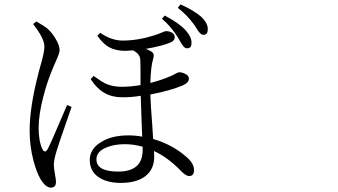

<svg xmlns="http://www.w3.org/2000/svg" viewBox="-20 -814 1540 876"><path d="M211.9 42Q189.5 42 167 6.8Q146.5 -27.3 132.8 -81.1Q115.2 -147.5 115.2 -217.8Q115.2 -325.2 155.3 -479.5Q157.2 -487.3 158.2 -491.2Q160.2 -497.1 163.1 -508.8Q182.6 -574.2 182.6 -600.6Q182.6 -639.6 130.9 -704.1L145.5 -715.8Q147.5 -714.8 151.4 -712.9Q179.7 -696.3 194.3 -685.5Q215.8 -667 233.4 -637.7Q252 -606.4 252 -585Q252 -572.3 237.3 -540Q222.7 -507.8 212.9 -482.4Q192.4 -430.7 177.7 -373Q156.2 -291 156.2 -230.5Q156.2 -169.9 173.8 -132.8Q184.6 -113.3 196.3 -131.8Q209 -153.3 261.7 -278.3Q280.3 -321.3 286.1 -335L306.6 -326.2Q299.8 -306.6 280.3 -250Q246.1 -152.3 239.3 -128.9Q225.6 -85 225.6 -62.5Q225.6 -45.9 231.4 -15.6Q235.4 6.8 235.4 15.6Q235.4 42 211.9 42ZM531.2 20.5Q467.8 20.5 429.7 -5.9Q389.6 -33.2 389.6 -84Q389.6 -134.8 441.4 -166Q490.2 -196.3 565.4 -196.3Q599.6 -196.3 628.9 -190.4Q627.9 -211.9 626 -259.8Q623 -341.8 622.1 -377Q582 -370.1 539.1 -370.1Q492.2 -370.1 459 -388.7Q423.8 -407.2 393.6 -453.1L407.2 -467.8Q408.2 -466.8 411.1 -464.8Q444.3 -440.4 463.9 -431.6Q495.1 -418 536.1 -418Q576.2 -418 621.1 -425.8Q621.1 -436.5 621.1 -460Q621.1 -524.4 620.1 -541Q619.1 -568.4 586.9 -584Q585.9 -584 584 -584Q561.5 -582 551.8 -582Q508.8 -582 479.5 -597.7Q450.2 -613.3 423.8 -651.4L437.5 -664.1Q488.3 -628.9 540 -628.9Q609.4 -628.9 685.5 -653.3Q701.2 -658.2 719.7 -666Q732.4 -671.9 736.3 -671.9Q753.9 -671.9 765.6 -664.6Q777.3 -657.2 777.3 -644.5Q777.3 -628.9 759.8 -621.1Q726.6 -605.5 644.5 -590.8Q659.2 -585.9 671.9 -578.1Q679.7 -572.3 681.2 -565.4Q682.6 -558.6 678.7 -544.9Q668 -510.7 666 -435.5Q718.8 -449.2 758.8 -466.8Q770.5 -471.7 784.2 -479.5Q793.9 -484.4 796.9 -484.4Q810.5 -484.4 824.2 -477.5Q841.8 -469.7 841.8 -455.1Q841.8 -436.5 812.5 -423.8Q756.8 -400.4 666 -382.8Q667 -340.8 674.8 -241.2Q677.7 -199.2 678.7 -179.7Q767.6 -154.3 832 -96.7Q865.2 -68.4 865.2 -38.1Q865.2 -10.7 842.8 -10.7Q829.1 -10.7 807.6 -32.2L805.7 -34.2Q746.1 -95.7 682.6 -125Q683.6 -116.2 683.6 -99.6Q683.6 -41 642.6 -9.8Q602.5 20.5 531.2 20.5ZM519.5 -31.2Q630.9 -31.2 630.9 -129.9V-144.5Q589.8 -156.2 549.8 -156.2Q500 -156.2 463.9 -140.6Q419.9 -122.1 419.9 -86.9Q419.9 -31.2 519.5 -31.2ZM831.1 -593.8Q817.4 -594.7 798.8 -630.9Q793.9 -638.7 792 -642.6Q759.8 -694.3 718.8 -728.5L731.4 -743.2Q797.9 -708 827.1 -675.8Q856.4 -641.6 853.5 -616.2Q853.5 -591.8 831.1 -593.8ZM905.3 -655.3Q894.5 -656.2 878.9 -680.7Q871.1 -694.3 865.2 -702.1Q833 -746.1 791 -778.3L803.7 -793.9Q864.3 -766.6 898.4 -737.3Q930.7 -705.1 927.7 -678.7Q927.7 -653.3 905.3 -655.3Z"/></svg>

Font: Bpmf GenRyu Min R
Style: R
Weight: 400
Foundry: But Ko
Version: Version 1.320